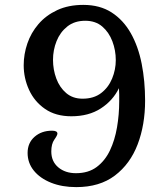

<svg xmlns="http://www.w3.org/2000/svg" viewBox="-20 -752 686 786"><path d="M292 14Q234 14 189 -4Q144 -22 118.5 -53.5Q93 -85 93 -126Q93 -167 121.5 -192Q150 -217 193 -217Q215 -217 215 -205Q215 -198 202.5 -180.5Q190 -163 190 -132Q190 -91 218.5 -67Q247 -43 291 -43Q342 -43 376 -68.5Q410 -94 430 -136Q450 -178 459 -230.5Q468 -283 468 -337Q468 -351 468 -364.5Q468 -378 467 -391Q442 -340 392.5 -308Q343 -276 272 -276Q208 -276 164.5 -306Q121 -336 99 -384Q77 -432 77 -485Q77 -530 92 -574Q107 -618 137.5 -653.5Q168 -689 214 -710.5Q260 -732 321 -732Q389 -732 437 -701Q485 -670 515.5 -616Q546 -562 560 -491Q574 -420 574 -340Q574 -241 543.5 -161Q513 -81 450.5 -33.5Q388 14 292 14ZM318 -348Q364 -348 394 -371Q424 -394 439 -430.5Q454 -467 454 -506Q454 -546 440 -583Q426 -620 398.5 -643.5Q371 -667 329 -667Q285 -667 255.5 -643.5Q226 -620 211.5 -583.5Q197 -547 197 -507Q197 -467 210.5 -430.5Q224 -394 251 -371Q278 -348 318 -348Z"/></svg>

Font: Gabriela
Style: Regular
Weight: 400
Designer: Eduardo Rodriguez Tunni
Foundry: Eduardo Rodriguez Tunni
Version: Version 2.001;gftools[0.9.26]